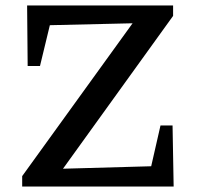

<svg xmlns="http://www.w3.org/2000/svg" viewBox="-20 -681 723 701"><path d="M61 0V-38L464 -596L162 -589L126 -440H81L79 -661H612V-623L210 -65L532 -74L566 -223H610L614 0Z"/></svg>

Font: Piazzolla Thin SemiBold
Style: Regular
Weight: 600
Version: Version 2.005